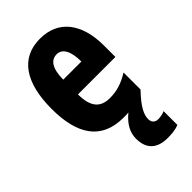

<svg xmlns="http://www.w3.org/2000/svg" viewBox="-241 -637 950 950"><g transform="rotate(-45 234.5 -161.5)"><path d="M336 101C336 71 353 33 413 -29V-148C364 -118 324 -106 276 -106C209 -106 177 -145 177 -231H439V-310C439 -466 367 -559 239 -559C104 -559 34 -456 34 -272C34 -94 100 10 255 10C267 10 279 10 290 9C245 46 225 85 225 127C225 195 260 236 340 236C365 236 396 233 418 224V127C409 133 385 137 372 137C351 137 336 125 336 101ZM243 -446C281 -446 304 -408 304 -334H177C178 -415 204 -446 243 -446Z"/></g></svg>

Font: Noto Sans Khmer UI ExtraCondensed ExtraBold
Style: Regular
Weight: 800
Width: 2
Designer: Danh Hong and the Monotype Design Team
Foundry: Monotype Imaging Inc.
Version: Version 2.002